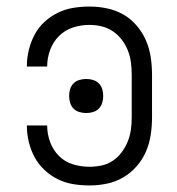

<svg xmlns="http://www.w3.org/2000/svg" viewBox="-20 -558 540 586"><path d="M253 8Q280 8 306.5 2.5Q333 -3 356 -16.5Q379 -30 397 -50.5Q415 -71 425.5 -95.5Q436 -120 440 -146.5Q444 -173 444 -200V-330Q444 -357 440 -383.5Q436 -410 425.5 -434.5Q415 -459 397 -480Q379 -501 356 -514Q333 -527 306.5 -532.5Q280 -538 253 -538Q228 -538 203.5 -534Q179 -530 156.5 -519Q134 -508 115.5 -491Q97 -474 85.5 -452Q74 -430 68 -405.5Q62 -381 62 -357Q62 -356 62 -355.5Q62 -355 62 -355H124Q124 -355 124 -355.5Q124 -356 124 -356Q124 -381 133 -405.5Q142 -430 160 -448Q178 -466 202.5 -474Q227 -482 253 -482Q272 -482 290.5 -477.5Q309 -473 324.5 -462.5Q340 -452 351.5 -437Q363 -422 370 -404.5Q377 -387 379.5 -368Q382 -349 382 -330V-200Q382 -181 379.5 -162.5Q377 -144 370 -126.5Q363 -109 351.5 -93.5Q340 -78 324.5 -67.5Q309 -57 290.5 -53Q272 -49 253 -49Q227 -49 202.5 -56.5Q178 -64 160 -82Q142 -100 133 -124.5Q124 -149 124 -174Q124 -175 124 -175Q124 -175 124 -175H62Q62 -175 62 -174.5Q62 -174 62 -174Q62 -149 68 -124.5Q74 -100 85.5 -78.5Q97 -57 115.5 -39.5Q134 -22 156.5 -11Q179 0 203.5 4Q228 8 253 8ZM243 -213Q254 -213 264 -216Q274 -219 281.5 -226.5Q289 -234 292 -244.5Q295 -255 295 -265Q295 -276 292 -286Q289 -296 281.5 -303.5Q274 -311 264 -314Q254 -317 243 -317Q233 -317 222.5 -314Q212 -311 204.5 -303.5Q197 -296 194 -286Q191 -276 191 -265Q191 -255 194 -244.5Q197 -234 204.5 -226.5Q212 -219 222.5 -216Q233 -213 243 -213Z"/></svg>

Font: Iosevka SS09 Light
Style: Regular
Weight: 300
Monospace: yes
Designer: Belleve Invis
Foundry: Belleve Invis
Version: Version 5.2.1; ttfautohint (v1.8.3)